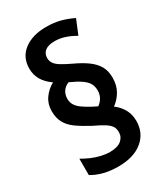

<svg xmlns="http://www.w3.org/2000/svg" viewBox="-188 -846 805 925"><g transform="rotate(-30 214.5 -383.5)"><path d="M45 -397Q45 -436 66 -466Q87 -496 120 -514Q87 -537 70.5 -565Q54 -593 54 -628Q54 -691 101 -726.5Q148 -762 224 -762Q267 -762 301.5 -753Q336 -744 371 -727L338 -647Q309 -664 281.5 -673Q254 -682 225 -682Q190 -682 172 -668Q154 -654 154 -629Q154 -612 163.5 -598.5Q173 -585 193 -573Q213 -561 244 -546Q290 -525 320 -503Q350 -481 365 -454.5Q380 -428 380 -391Q380 -348 362 -317Q344 -286 316 -266Q345 -244 360 -216Q375 -188 375 -153Q375 -86 326 -45.5Q277 -5 191 -5Q148 -5 112 -14Q76 -23 46 -41V-132Q66 -120 91 -109Q116 -98 142 -92Q168 -86 190 -86Q233 -86 254 -103.5Q275 -121 275 -148Q275 -167 267 -180Q259 -193 238.5 -206.5Q218 -220 179 -238Q134 -262 104 -283.5Q74 -305 59.5 -332Q45 -359 45 -397ZM140 -410Q140 -391 149 -376Q158 -361 176.5 -347.5Q195 -334 223 -319L251 -305Q267 -316 277 -333Q287 -350 287 -373Q287 -395 278 -411.5Q269 -428 247 -443.5Q225 -459 185 -477Q164 -469 152 -451.5Q140 -434 140 -410Z"/></g></svg>

Font: Noto Sans Khmer Condensed SemiBold
Style: Regular
Weight: 600
Width: 3
Designer: Danh Hong and the Monotype Design Team
Foundry: Monotype Imaging Inc.
Version: Version 2.004